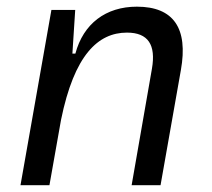

<svg xmlns="http://www.w3.org/2000/svg" viewBox="-20 -547 626 567"><path d="M40.5 0H126L160.2 -192.9C199.2 -384.8 269.5 -450.7 355 -450.7C417.5 -450.7 440.9 -414.6 428.7 -344.2L368.7 0H454.1L514.2 -340.3C536.1 -463.4 492.7 -527.3 384.3 -527.3C292.5 -527.3 226.1 -477.1 202.6 -388.7H193.8L202.1 -517.6H131.8Z"/></svg>

Font: Cascadia Mono SemiLight
Style: Italic
Weight: 350
Italic angle: -10°
Monospace: yes
Designer: Aaron Bell
Foundry: Saja Typeworks
Version: Version 2404.023